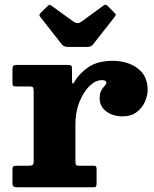

<svg xmlns="http://www.w3.org/2000/svg" viewBox="-20 -796 656 816"><path d="M123 -407.5Q123 -420 120.5 -424.2Q118 -428.5 105.5 -428.5H50Q39 -428.5 36 -431.2Q33 -434 33 -445V-500.5Q33 -512.5 36.5 -516.2Q40 -520 51 -520H269.5Q279 -520 282.5 -517.2Q286 -514.5 286 -504V-460.5Q286 -445 288.2 -441.5Q290.5 -438 296 -448Q318.5 -486 357.5 -511.8Q396.5 -537.5 459 -537.5Q522 -537.5 564.8 -505.8Q607.5 -474 607.5 -414Q607.5 -389.5 595.8 -363.2Q584 -337 560.5 -319.2Q537 -301.5 501.5 -301.5Q459.5 -301.5 431.5 -322.8Q403.5 -344 403.5 -378Q403.5 -400 410.8 -412.2Q418 -424.5 425 -431.2Q432 -438 432 -444Q432 -455.5 413 -455.5Q386 -455.5 360.2 -430.2Q334.5 -405 317.5 -362.5Q300.5 -320 300.5 -268.5V-110Q300.5 -98 304 -94.8Q307.5 -91.5 319.5 -91.5H377Q386.5 -91.5 388.5 -88Q390.5 -84.5 390.5 -75V-19Q390.5 -8 388.5 -4Q386.5 0 375.5 0H52.5Q42 0 37.5 -3.5Q33 -7 33 -18.5V-77Q33 -87 36.8 -89.2Q40.5 -91.5 50.5 -91.5H100Q112.5 -91.5 117.8 -94.5Q123 -97.5 123 -109.5ZM243 -607 150.5 -725Q143.5 -732.5 153 -741.5L182.5 -770.5Q189 -776 191.2 -775.8Q193.5 -775.5 200.5 -770.5L293 -703.5Q309.5 -692 325.5 -703.5L420 -772.5Q426 -777 429.8 -775.8Q433.5 -774.5 439 -769.5L465.5 -742.5Q471.5 -736.5 472 -733.8Q472.5 -731 467.5 -724.5L374.5 -606Q367.5 -596.5 348.5 -596.5H270Q251.5 -596.5 243 -607Z"/></svg>

Font: Besley* Heavy
Style: Regular
Weight: 800
Designer: Owen Earl
Foundry: indestructible type*
Version: Version 3.000; ttfautohint (v1.8.3)